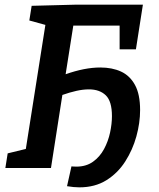

<svg xmlns="http://www.w3.org/2000/svg" viewBox="-20 -722 682 825"><path d="M321 83Q297 83 268 78L287 -7Q289 -7 295 -6.5Q301 -6 308 -6Q350 -6 379.5 -27Q409 -48 427 -81.5Q445 -115 453 -152.5Q461 -190 461 -223Q461 -287 434.5 -312.5Q408 -338 362 -338Q337 -338 308 -331.5Q279 -325 248 -314L199 0H3L13 -63L91 -82L175 -615L106 -634L116 -697L307 -702H594L564 -510H494V-612H295L262 -403Q344 -432 411 -432Q462 -432 500 -414.5Q538 -397 560 -357Q582 -317 582 -249Q582 -194 566 -136Q550 -78 518 -28Q486 22 437 52.5Q388 83 321 83Z"/></svg>

Font: Bitter SemiBold
Style: Italic
Weight: 600
Italic angle: -9°
Designer: Sol Matas, and Bitter project Authors
Foundry: Sol Matas
Version: Version 2.001